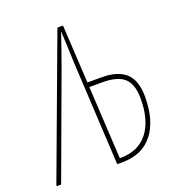

<svg xmlns="http://www.w3.org/2000/svg" viewBox="-147 -750 766 845"><g transform="rotate(-20 236.0 -327.5)"><path d="M-22 0Q-26 0 -25 -5L215 -651Q216 -655 219 -655H239Q243 -655 243 -651L258 -383H324Q400 -383 437.5 -348.5Q475 -314 475 -237Q475 -126 425.5 -63Q376 0 280 0H261Q258 0 258 -4L232 -492Q231 -527 229.5 -562Q228 -597 226 -631H225Q213 -596 201 -560.5Q189 -525 176 -490L-3 -4Q-4 0 -8 0ZM278 -21H282Q365 -21 409.5 -77.5Q454 -134 454 -236Q454 -304 422.5 -332.5Q391 -361 322 -361H259Z"/></g></svg>

Font: Sofia Sans Extra Condensed Thin
Style: Italic
Weight: 250
Italic angle: -9°
Version: Version 4.100